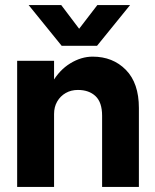

<svg xmlns="http://www.w3.org/2000/svg" viewBox="-20 -741 615 761"><path d="M364.6 -559.5 495.5 -720.8H365.7L293.7 -627L222.8 -720.8H93.6L224.4 -559.5ZM384.7 -282.2V0H530.5V-313Q530.5 -411.6 478.9 -464.1Q427.4 -516.5 347.3 -516.5Q302.1 -516.5 258.6 -489.9Q215.1 -463.3 186.8 -413.8Q158.5 -364.3 158.3 -294.8L194.3 -289.2Q194.3 -317.2 206.7 -338.6Q219.1 -360.1 240.4 -372.3Q261.6 -384.5 288.7 -384.5Q332.6 -384.5 358.6 -360Q384.7 -335.5 384.7 -282.2ZM48 -500V0H194.3V-500Z"/></svg>

Font: Overused Grotesk Light
Style: Regular
Weight: 300
Designer: RandomMaerks
Version: Version 0.005